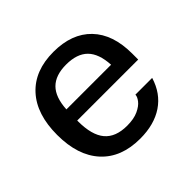

<svg xmlns="http://www.w3.org/2000/svg" viewBox="-138 -700 866 866"><g transform="rotate(-45 295.5 -267.0)"><path d="M47 -267Q47 -399 113.5 -471.5Q180 -544 300 -544Q417 -544 481.5 -477Q546 -410 546 -287V-249H157V-244Q157 -156 192 -114.5Q227 -73 300 -73Q343 -73 371 -86Q399 -99 412 -116Q425 -133 425 -145V-146H532Q509 -70 449.5 -30Q390 10 300 10Q180 10 113.5 -62.5Q47 -135 47 -267ZM443 -319Q439 -393 404 -428Q369 -463 300 -463Q232 -463 197 -428Q162 -393 158 -319Z"/></g></svg>

Font: Mozilla Text BETA Medium
Style: Regular
Weight: 500
Designer: Studio DRAMA
Foundry: Studio DRAMA
Version: Version 0.100